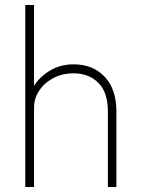

<svg xmlns="http://www.w3.org/2000/svg" viewBox="-20 -747 567 767"><path d="M81 0V-727H116V-404Q139 -441 180.5 -465.5Q222 -490 274 -490Q351 -490 398 -440.5Q445 -391 445 -301V0H411V-301Q411 -378 373 -416Q335 -454 274 -454Q228 -454 192 -434.5Q156 -415 136 -384Q116 -353 116 -318V0Z"/></svg>

Font: Zen Kaku Gothic New Light
Style: Regular
Weight: 300
Designer: Yoshimichi Ohira
Foundry: Positype
Version: Version 1.002